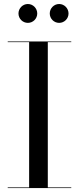

<svg xmlns="http://www.w3.org/2000/svg" viewBox="-20 -962 404 982"><path d="M234.5 -893C234.5 -866.5 256 -845 282.5 -845C309 -845 330.5 -866.5 330.5 -893C330.5 -919.5 309 -941.5 282.5 -941.5C256 -941.5 234.5 -919.5 234.5 -893ZM74.5 -893C74.5 -866.5 96 -845 122.5 -845C149 -845 170.5 -866.5 170.5 -893C170.5 -919.5 149 -941.5 122.5 -941.5C96 -941.5 74.5 -919.5 74.5 -893ZM19.5 -3.5V0H344.5V-3.5H224.5V-746.5H344.5V-750H19.5V-746.5H129V-3.5Z"/></svg>

Font: Bodoni* 48pt
Style: Regular
Weight: 400
Version: Version 2.3